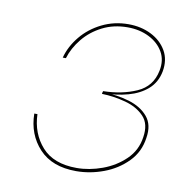

<svg xmlns="http://www.w3.org/2000/svg" viewBox="-61 -530 584 598"><g transform="rotate(10 231.0 -230.5)"><path d="M257 -251Q316 -252 362.5 -272.5Q409 -293 419 -344Q426 -378 411 -404Q396 -430 366 -445Q336 -460 298 -460Q254 -460 218.5 -442Q183 -424 159 -394.5Q135 -365 125 -332H115Q125 -369 151 -400.5Q177 -432 215.5 -451Q254 -470 299 -470Q339 -470 371 -454Q403 -438 419.5 -409.5Q436 -381 429 -343Q422 -308 397.5 -286.5Q373 -265 336.5 -255Q300 -245 255 -244ZM217 9Q141 9 100 -35Q59 -79 58 -145H68Q70 -84 107 -42.5Q144 -1 217 -1Q257 -1 298 -16Q339 -31 369 -60Q399 -89 405 -131Q412 -174 389.5 -197.5Q367 -221 330 -231Q293 -241 255 -242L256 -248Q302 -247 340.5 -235.5Q379 -224 400.5 -198.5Q422 -173 415 -131Q409 -86 378 -54.5Q347 -23 304 -7Q261 9 217 9Z"/></g></svg>

Font: Jost Thin
Style: Italic
Weight: 200
Italic angle: -5°
Version: Version 3.710